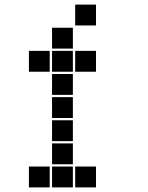

<svg xmlns="http://www.w3.org/2000/svg" viewBox="-20 -815 640 830"><path d="M306 -795Q305 -795 305 -795Q305 -795 305 -794V-706Q305 -705 305 -705Q305 -705 306 -705H394Q395 -705 395 -705Q395 -705 395 -706V-794Q395 -795 395 -795Q395 -795 394 -795ZM206 -695Q205 -695 205 -695Q205 -695 205 -694V-606Q205 -605 205 -605Q205 -605 206 -605H294Q295 -605 295 -605Q295 -605 295 -606V-694Q295 -695 295 -695Q295 -695 294 -695ZM106 -595Q105 -595 105 -595Q105 -595 105 -594V-506Q105 -505 105 -505Q105 -505 106 -505H194Q195 -505 195 -505Q195 -505 195 -506V-594Q195 -595 195 -595Q195 -595 194 -595ZM206 -595Q205 -595 205 -595Q205 -595 205 -594V-506Q205 -505 205 -505Q205 -505 206 -505H294Q295 -505 295 -505Q295 -505 295 -506V-594Q295 -595 295 -595Q295 -595 294 -595ZM306 -595Q305 -595 305 -595Q305 -595 305 -594V-506Q305 -505 305 -505Q305 -505 306 -505H394Q395 -505 395 -505Q395 -505 395 -506V-594Q395 -595 395 -595Q395 -595 394 -595ZM206 -495Q205 -495 205 -495Q205 -495 205 -494V-406Q205 -405 205 -405Q205 -405 206 -405H294Q295 -405 295 -405Q295 -405 295 -406V-494Q295 -495 295 -495Q295 -495 294 -495ZM206 -395Q205 -395 205 -395Q205 -395 205 -394V-306Q205 -305 205 -305Q205 -305 206 -305H294Q295 -305 295 -305Q295 -305 295 -306V-394Q295 -395 295 -395Q295 -395 294 -395ZM206 -295Q205 -295 205 -295Q205 -295 205 -294V-206Q205 -205 205 -205Q205 -205 206 -205H294Q295 -205 295 -205Q295 -205 295 -206V-294Q295 -295 295 -295Q295 -295 294 -295ZM206 -195Q205 -195 205 -195Q205 -195 205 -194V-106Q205 -105 205 -105Q205 -105 206 -105H294Q295 -105 295 -105Q295 -105 295 -106V-194Q295 -195 295 -195Q295 -195 294 -195ZM106 -95Q105 -95 105 -95Q105 -95 105 -94V-6Q105 -5 105 -5Q105 -5 106 -5H194Q195 -5 195 -5Q195 -5 195 -6V-94Q195 -95 195 -95Q195 -95 194 -95ZM206 -95Q205 -95 205 -95Q205 -95 205 -94V-6Q205 -5 205 -5Q205 -5 206 -5H294Q295 -5 295 -5Q295 -5 295 -6V-94Q295 -95 295 -95Q295 -95 294 -95ZM306 -95Q305 -95 305 -95Q305 -95 305 -94V-6Q305 -5 305 -5Q305 -5 306 -5H394Q395 -5 395 -5Q395 -5 395 -6V-94Q395 -95 395 -95Q395 -95 394 -95Z"/></svg>

Font: Doto Black
Style: Regular
Weight: 900
Monospace: yes
Version: Version 1.000